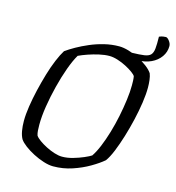

<svg xmlns="http://www.w3.org/2000/svg" viewBox="-120 -936 953 1039"><g transform="rotate(15 356.0 -417.0)"><path d="M272 0Q248 0 218 -9.5Q188 -19 159 -34Q130 -49 107.5 -66Q85 -83 75 -98Q65 -116 60.5 -141.5Q56 -167 56 -197Q56 -233 63 -279Q70 -325 81.5 -374Q93 -423 107 -470Q121 -517 137 -555Q153 -593 168 -617Q190 -633 221 -650.5Q252 -668 289.5 -684Q327 -700 368 -710Q409 -720 451 -720Q474 -720 503.5 -711.5Q533 -703 561.5 -688.5Q590 -674 613 -656.5Q636 -639 647 -622Q653 -607 655.5 -586Q658 -565 658 -544Q658 -507 651 -459Q644 -411 632 -359.5Q620 -308 605 -259Q590 -210 573.5 -169.5Q557 -129 540 -106Q513 -83 471 -58.5Q429 -34 378 -17Q327 0 272 0ZM305 -63Q334 -63 365.5 -72Q397 -81 423.5 -92.5Q450 -104 462 -112Q479 -137 495 -175.5Q511 -214 525 -261Q539 -308 549 -357Q559 -406 565 -452Q571 -498 571 -534Q571 -548 570.5 -560.5Q570 -573 568 -584Q564 -592 547.5 -604Q531 -616 508 -628Q485 -640 459.5 -648Q434 -656 413 -656Q387 -656 356 -649Q325 -642 296 -632Q267 -622 246 -612Q227 -580 208.5 -529Q190 -478 175 -418.5Q160 -359 151 -302Q142 -245 142 -199Q142 -180 143 -165.5Q144 -151 148 -139Q155 -128 173 -115Q191 -102 214.5 -90Q238 -78 262 -70.5Q286 -63 305 -63ZM566 -673Q557 -673 545 -675Q533 -677 524 -681L525 -704Q569 -705 593.5 -708.5Q618 -712 629 -723.5Q640 -735 642.5 -759.5Q645 -784 644 -826Q656 -831 665 -832.5Q674 -834 681 -834Q690 -834 701 -819.5Q712 -805 712 -791Q712 -758 693 -731Q674 -704 641 -688.5Q608 -673 566 -673Z"/></g></svg>

Font: Texturina 12pt Light
Style: Italic
Weight: 300
Italic angle: -11°
Designer: Guillermo Torres Carreño
Foundry: Omnibus-Type
Version: Version 1.002